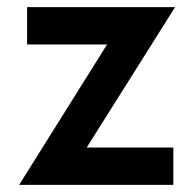

<svg xmlns="http://www.w3.org/2000/svg" viewBox="-20 -520 541 540"><path d="M472.5 -500 223.8 -105H467.5V0H33.8L281.2 -395H56.2V-500Z"/></svg>

Font: Now Alt Medium
Style: Regular
Weight: 500
Designer: Alfredo Marco Pradil
Foundry: Alfredo Marco Pradil
Version: Version 1.002;PS 001.002;hotconv 1.0.88;makeotf.lib2.5.64775